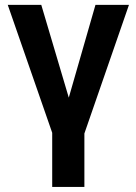

<svg xmlns="http://www.w3.org/2000/svg" viewBox="-20 -548 548 772"><path d="M319.3 -48.8V203.6H189.9V-48.8ZM248.5 -127.4 363.8 -528.3H498.5L315.4 0H228ZM146 -528.3 265.6 -125 281.7 0H194.8L11.2 -528.3Z"/></svg>

Font: Roboto SemiBold
Style: Regular
Weight: 600
Designer: Christian Robertson
Foundry: Google
Version: Version 3.009; 2024